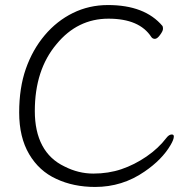

<svg xmlns="http://www.w3.org/2000/svg" viewBox="-20 -728 743 761"><path d="M656 -153Q622 -95 553 -48Q465 13 357 13Q271 13 203 -19Q135 -50 95.5 -117Q56 -184 56 -282Q56 -380 82.5 -455.5Q109 -531 157 -588Q205 -645 269 -676.5Q333 -708 408 -708Q554 -708 624 -625Q626 -622 626 -613.5Q626 -605 614 -589Q603 -574 594 -574Q585 -574 580 -581Q533 -654 410 -654Q287 -654 204 -553Q118 -451 118 -288Q118 -207 147.5 -151.5Q177 -96 236 -68Q291 -40 350 -40Q410 -40 461.5 -57.5Q513 -75 560.5 -107.5Q608 -140 640 -182Q650 -195 661 -195Q669 -195 669 -187Q669 -175 656 -153Z"/></svg>

Font: LXGW WenKai Light
Style: Regular
Weight: 300
Designer: LXGW / Fontworks Inc.
Foundry: LXGW / Fontworks Inc.
Version: Version 1.501; October 10, 2024